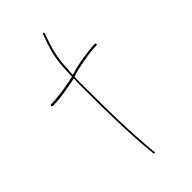

<svg xmlns="http://www.w3.org/2000/svg" viewBox="-245 -789 935 935"><g transform="rotate(-45 222.5 -321.5)"><path d="M39 -436H47C100 -436 152 -449 195 -456L207 -458L206 -442C205 -425 205 -408 205 -388C205 -237 208 -64 222 63V72C224 79 234 78 232 72L230 62V61C217 -70 214 -237 214 -388C214 -410 213 -432 214 -452V-461C236 -470 260 -475 284 -480C314 -485 358 -494 388 -494H397C401 -494 403 -495 403 -498C403 -503 401 -505 397 -505H388C383 -505 369 -504 348 -501C305 -497 260 -487 229 -478L216 -474V-490C216 -497 217 -503 218 -511C221 -583 229 -614 247 -671L262 -713C264 -720 255 -723 253 -717L238 -675C219 -617 211 -586 208 -510C207 -499 207 -484 206 -472V-470H204C194 -469 188 -467 178 -464H176C141 -458 89 -448 46 -448H39C36 -448 34 -445 34 -442C34 -439 37 -436 39 -436ZM215 -450C215 -450 214 -450 214 -450C214 -450 215 -450 215 -450ZM253 -718C253 -718 253 -717 253 -717C253 -717 253 -718 253 -718Z"/></g></svg>

Font: Stray Cat
Style: HlCn
Weight: 100
Version: Version 1.0